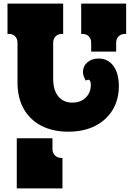

<svg xmlns="http://www.w3.org/2000/svg" viewBox="-20 -720 749 1076"><path d="M334 -700V-530H328Q306 -530 292 -516.5Q278 -503 278 -480V-279Q278 -215 306.5 -180Q335 -145 385 -145Q432 -145 460.5 -173Q489 -201 489 -244Q489 -273 474 -273Q468 -273 461 -268Q445 -294 445 -317Q445 -349 469.5 -370.5Q494 -392 532 -392Q585 -392 615.5 -350.5Q646 -309 646 -237Q646 -162 611.5 -104.5Q577 -47 513.5 -14.5Q450 18 362 18Q276 18 212 -15Q148 -48 113 -110Q78 -172 78 -259V-480Q78 -503 64.5 -516.5Q51 -530 28 -530H22V-700ZM435 -700H687V-530H681Q659 -530 645 -516.5Q631 -503 631 -480V-431H491V-480Q491 -503 477.5 -516.5Q464 -530 441 -530H435ZM330 165V336H74V55H274V115Q274 137 288 151Q302 165 324 165Z"/></svg>

Font: Exile
Style: Regular
Weight: 400
Designer: Bartłomiej Rózga @rozgatype
Version: Version 1.000; ttfautohint (v1.8.4.7-5d5b)